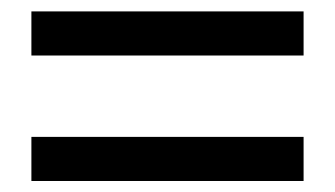

<svg xmlns="http://www.w3.org/2000/svg" viewBox="-20 -466 593 340"><path d="M35.6 -367.7H517.6V-445.8H35.6ZM35.6 -145.5H517.6V-223.6H35.6Z"/></svg>

Font: Guggenheim Sans Display
Style: Regular
Weight: 400
Designer: Modified by Tom Baber under direction of Pentagram Design 2023
Foundry: rsms
Version: Version 1.001;Glyphs 3.1.2 (3151)